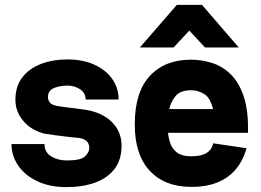

<svg xmlns="http://www.w3.org/2000/svg" viewBox="-20 -754 1066 785"><path d="M252 11Q183 11 132.5 -13Q82 -37 54.5 -77Q27 -117 27 -165H162Q162 -131 189.5 -114.5Q217 -98 253 -98Q310 -98 327.5 -114.5Q345 -131 345 -149Q345 -184 303 -190Q289 -191 261.5 -194Q234 -197 206.5 -201Q179 -205 165 -207Q111 -219 77 -257.5Q43 -296 43 -346Q43 -401 71 -437.5Q99 -474 147.5 -492.5Q196 -511 255 -511Q319 -511 366 -489.5Q413 -468 439 -431Q465 -394 465 -347H330Q330 -374 307.5 -389Q285 -404 256 -404Q225 -404 200.5 -394Q176 -384 176 -356Q176 -345 184.5 -334Q193 -323 225 -319Q231 -318 249.5 -315.5Q268 -313 290.5 -310.5Q313 -308 331 -305Q398 -294 437.5 -255Q477 -216 477 -158Q477 -101 448.5 -63.5Q420 -26 369 -7.5Q318 11 252 11Z M703 -734H806L956 -560H818L754 -629L690 -560H552ZM852 -168 988 -148Q966 -69 908 -29Q850 11 761 10Q654 10 592.5 -55.5Q531 -121 531 -245Q531 -377 592.5 -443.5Q654 -510 761 -510Q805 -510 847.5 -496.5Q890 -483 924 -449.5Q958 -416 977 -358Q996 -300 994 -211H667Q669 -189 677 -166.5Q685 -144 705 -129.5Q725 -115 761 -115Q803 -115 824.5 -128.5Q846 -142 852 -168ZM761 -385Q718 -385 698.5 -362Q679 -339 672 -308H851Q840 -354 815 -369.5Q790 -385 761 -385Z"/></svg>

Font: Haskoy ExtraBold
Style: Regular
Weight: 800
Designer: Ertekin Erdin
Foundry: Ertekin Erdin
Version: Version 2.000; ttfautohint (v1.8.4.7-5d5b)